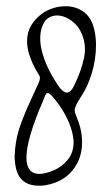

<svg xmlns="http://www.w3.org/2000/svg" viewBox="-20 -649 330 620"><path d="M232.4 -561Q219.7 -577.6 201.2 -588.4Q182.6 -599.1 164.1 -599.1Q144 -599.1 128.4 -585Q109.9 -561 109.9 -524.9Q109.9 -503.9 115.7 -482.4Q127.4 -435.1 164.6 -377.4Q182.1 -350.1 196.3 -350.1Q208 -350.1 217.8 -369.6Q242.2 -418 251.5 -462.9Q254.4 -477.5 254.4 -490.7Q254.4 -504.9 250.5 -520.5Q245.6 -541 232.4 -561ZM119.1 -323.7Q65.4 -199.7 65.4 -140.1Q65.4 -126 67.9 -117.7Q76.2 -87.4 106.4 -87.4Q121.1 -87.4 140.1 -93.8Q172.4 -104.5 193.8 -127.4Q215.3 -150.4 217.3 -182.1Q217.3 -183.6 217.5 -186.5Q217.8 -189.5 217.8 -190.9Q216.8 -207.5 212.9 -222.7Q197.8 -280.8 149.9 -336.9Q139.6 -348.6 134.3 -348.6Q132.3 -348.6 130.6 -347.4Q128.9 -346.2 127.4 -343.3Q126 -340.3 125 -338.4Q124 -336.4 122.1 -331.3Q120.1 -326.2 119.1 -323.7ZM122.1 -609.4Q155.3 -628.9 191.9 -628.9Q223.1 -628.9 247.3 -612.8Q271.5 -596.7 281.7 -563.5Q281.7 -563 282.5 -560.5Q283.2 -558.1 283.7 -556.6Q289.1 -535.2 290 -508.8V-502Q290 -458 276.6 -413.1Q263.2 -368.2 240.2 -334.5Q221.2 -305.7 221.2 -292.5Q221.2 -290 222.2 -285.2Q223.1 -281.7 229 -267.1Q234.9 -252.4 238.8 -238.3Q245.1 -213.4 245.1 -189.9Q245.1 -137.2 214.6 -99.4Q184.1 -61.5 129.4 -51.3L123.5 -50.3Q117.2 -49.3 106 -49.3Q45.4 -49.3 31.7 -104.5Q28.3 -119.6 27.3 -137.7Q26.9 -147.5 28.8 -168Q30.8 -189.5 35.6 -210.4Q40.5 -231.4 50 -256.3Q59.6 -281.2 65.2 -294.4Q70.8 -307.6 85.2 -338.6Q99.6 -369.6 103 -377.4Q110.8 -393.6 108.4 -401.4Q107.4 -405.3 101.8 -413.8Q96.2 -422.4 92.8 -429.2Q78.1 -457.5 71.8 -481.9Q67.4 -500 67.4 -516.6Q67.4 -572.3 122.1 -609.4Z"/></svg>

Font: Sintesa 3
Style: 3
Weight: 400
Version: Version 001.000